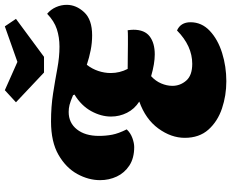

<svg xmlns="http://www.w3.org/2000/svg" viewBox="-101 -834 956 794"><g transform="rotate(-90 377.0 -437.0)"><path d="M166 -360Q120 -360 89.5 -380Q59 -400 44 -432Q29 -464 29 -501Q29 -549 54.5 -595.5Q80 -642 133.5 -673Q187 -704 272 -704Q333 -704 387.5 -695.5Q442 -687 490 -678Q538 -669 581 -669Q620 -669 653.5 -680Q687 -691 717 -720Q735 -705 744.5 -683.5Q754 -662 754 -639Q754 -600 723.5 -567Q693 -534 628 -534Q597 -534 566.5 -540Q536 -546 506 -556Q489 -534 480.5 -508.5Q472 -483 472 -457Q472 -420 489 -387Q516 -387 543.5 -386.5Q571 -386 590 -386Q608 -386 623.5 -386Q639 -386 649 -387Q651 -371 651 -363Q651 -317 623.5 -296Q596 -275 549 -275Q511 -275 459 -290Q439 -272 429 -248.5Q419 -225 419 -202Q419 -170 440.5 -145Q462 -120 510 -120Q584 -120 648 -183Q682 -168 682 -127Q682 -81 646.5 -47.5Q611 -14 555 3.5Q499 21 438 21Q379 21 325.5 3Q272 -15 238 -53Q204 -91 204 -151Q204 -207 242.5 -260Q281 -313 354 -339Q323 -359 307.5 -390Q292 -421 292 -456Q292 -497 314.5 -538Q337 -579 383 -607L380 -613Q354 -624 340 -627.5Q326 -631 311 -631Q266 -631 239 -597Q212 -563 212 -506Q212 -477 217 -451Q222 -425 239 -391Q224 -375 203 -367.5Q182 -360 166 -360ZM474 -733 351 -849 401 -895 518 -843 665 -895 696 -849 539 -733Z"/></g></svg>

Font: Sansita Swashed ExtraBold
Style: Regular
Weight: 800
Designer: Pablo Cosgaya
Foundry: Omnibus-Type
Version: Version 1.003; ttfautohint (v1.8.3)